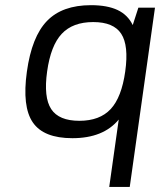

<svg xmlns="http://www.w3.org/2000/svg" viewBox="-20 -530 635 750"><path d="M335.4 -509.8Q398.9 -509.8 439 -491Q479 -472.2 498.5 -432.1L520.5 -500H585.4L486.8 200.2H406.7L443.8 -63Q383.8 9.8 262.7 9.8Q150.4 9.8 108.2 -51.8Q65.9 -113.3 85 -250Q104 -386.7 163.6 -448.2Q223.1 -509.8 335.4 -509.8ZM344.2 -443.8Q264.2 -443.8 221.2 -397.9Q178.2 -352.1 164.1 -251Q149.9 -149.9 179.9 -104Q210 -58.1 290 -58.1Q369.6 -58.1 412.4 -104Q455.1 -149.9 469.2 -251Q483.4 -352.1 453.6 -397.9Q423.8 -443.8 344.2 -443.8Z"/></svg>

Font: Fivo Sans
Style: Italic
Weight: 400
Designer: Alexander Slobzheninov
Foundry: Alexander Slobzheninov
Version: 1.0